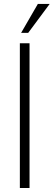

<svg xmlns="http://www.w3.org/2000/svg" viewBox="-20 -948 270 968"><path d="M86.4 -782.2H122.1L230.5 -928.2H170.9ZM80.1 0H128.9V-730H80.1Z"/></svg>

Font: Now Light
Style: Regular
Weight: 300
Designer: Alfredo Marco Pradil
Foundry: Alfredo Marco Pradil
Version: Version 1.200;hotconv 1.0.109;makeotfexe 2.5.65596